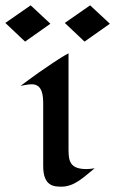

<svg xmlns="http://www.w3.org/2000/svg" viewBox="-71 -691 432 720"><path d="M284 -60C273 -58 263 -57 253 -57C183 -57 186 -96 186 -146V-491C148 -471 112 -444 76 -420C68 -415 6 -369 6 -369C6 -369 34 -375 48 -375C89 -375 91 -331 91 -300V-68C91 7 131 9 159 9C210 9 245 -29 284 -60ZM267 -671 172 -605 246 -535 341 -602ZM44 -671 -51 -605 23 -535 118 -602Z"/></svg>

Font: Fondamento
Style: Regular
Weight: 400
Designer: Astigmatic (AOETI)
Foundry: Astigmatic (AOETI)
Version: Version 1.001